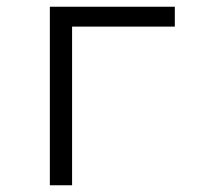

<svg xmlns="http://www.w3.org/2000/svg" viewBox="-20 -550 616 570"><path d="M128 0H194V-471H499V-530H128Z"/></svg>

Font: Iosevka Sparkle Light
Style: Regular
Weight: 300
Designer: Belleve Invis
Foundry: Belleve Invis
Version: Version 4.5.0; ttfautohint (v1.8.3)